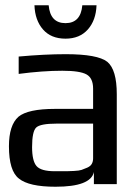

<svg xmlns="http://www.w3.org/2000/svg" viewBox="-20 -700 505 730"><path d="M424 0H337V-46Q325 10 191 10Q90 10 52 -21Q14 -50 14 -144Q14 -224 50 -256Q86 -286 189 -286H334V-363Q334 -403 309 -417Q284 -431 217 -431Q142 -431 51 -419V-485Q150 -494 230 -494Q351 -494 388 -465Q424 -435 424 -342ZM102 -141Q102 -88 119 -68.5Q136 -49 188 -49H206Q227 -49 234 -49Q241 -49 261 -50Q281 -51 290 -54Q299 -57 311.5 -62.5Q324 -68 329 -77Q334 -86 334 -98V-230H195Q133 -230 117.5 -215Q102 -200 102 -141ZM347 -680Q345 -623 314 -588Q283 -553 229 -553Q174 -553 143.5 -588Q113 -623 111 -680H165Q171 -612 229 -612Q287 -612 293 -680Z"/></svg>

Font: Gamestation Display
Style: Regular
Weight: 400
Designer: Jonas Hecksher
Foundry: Jonas Hecksher, Playtypeª, e-types AS
Version: Version 1.003